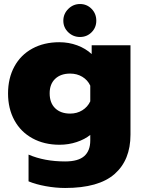

<svg xmlns="http://www.w3.org/2000/svg" viewBox="-20 -705 709 955"><path d="M295 -602Q295 -636 319.5 -660.5Q344 -685 378 -685Q412 -685 435.5 -661Q459 -637 459 -602Q459 -568 435.5 -544.5Q412 -521 378 -521Q344 -521 319.5 -544.5Q295 -568 295 -602ZM122 197V64Q201 98 304 98Q369 98 399 71.5Q429 45 429 -6V-34Q402 -12 361.5 1.5Q321 15 276 15Q200 15 141.5 -17Q83 -49 51.5 -107Q20 -165 20 -240Q20 -316 51.5 -374Q83 -432 141 -463.5Q199 -495 275 -495Q322 -495 364 -479.5Q406 -464 436 -436V-480H629V-35Q629 91 550 160.5Q471 230 304 230Q257 230 207.5 221Q158 212 122 197ZM429 -201V-279Q416 -307 389.5 -323Q363 -339 329 -339Q282 -339 254.5 -313Q227 -287 227 -241Q227 -193 254.5 -166.5Q282 -140 329 -140Q363 -140 389.5 -156.5Q416 -173 429 -201Z"/></svg>

Font: Prompt ExtraBold
Style: Regular
Weight: 800
Designer: Katatrad Team
Foundry: CadsonDemak
Version: Version 1.001